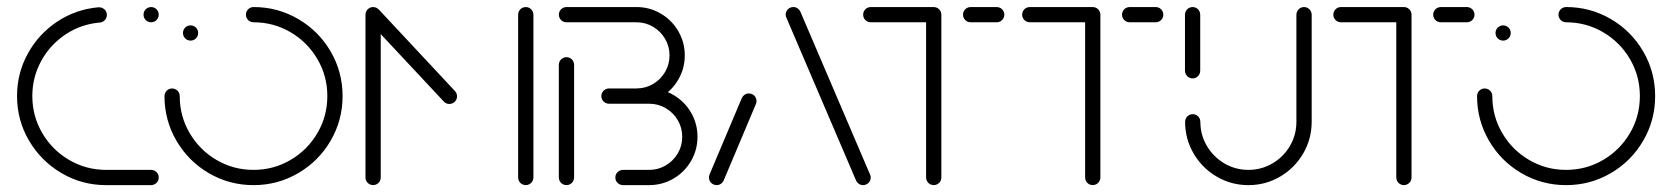

<svg xmlns="http://www.w3.org/2000/svg" viewBox="-20 -539 4869 559"><path d="M29.6 -259.3Q29.6 -325.9 61.1 -383.1Q92.6 -440.4 147 -476.3Q201.5 -512.2 267 -517.8Q273.3 -518.1 278.9 -515.4Q284.4 -512.6 287.8 -507.4Q291.1 -502.2 291.1 -495.6Q291.1 -486.7 285.2 -480.4Q279.3 -474.1 270.7 -473.3Q216.3 -468.9 171.3 -439.1Q126.3 -409.3 100.2 -361.9Q74.1 -314.4 74.1 -259.3Q74.1 -201.1 103 -151.7Q131.9 -102.2 181.3 -73.3Q230.7 -44.4 288.9 -44.4H420Q425.9 -44.4 431.1 -41.5Q436.3 -38.5 439.3 -33.3Q442.2 -28.1 442.2 -22.2Q442.2 -16.3 439.3 -11.1Q436.3 -5.9 431.1 -3Q425.9 0 420 0H288.9Q218.5 0 159.1 -35Q99.6 -70 64.6 -129.4Q29.6 -188.9 29.6 -259.3ZM397.8 -496.3Q397.8 -502.2 400.7 -507.4Q403.7 -512.6 408.9 -515.6Q414.1 -518.5 420 -518.5Q425.9 -518.5 431.1 -515.6Q436.3 -512.6 439.3 -507.4Q442.2 -502.2 442.2 -496.3Q442.2 -490.4 439.3 -485.2Q436.3 -480 431.1 -477Q425.9 -474.1 420 -474.1Q414.1 -474.1 408.9 -477Q403.7 -480 400.7 -485.2Q397.8 -490.4 397.8 -496.3Z M512.6 -443Q512.6 -448.9 515.6 -454.1Q518.5 -459.3 523.7 -462.2Q528.9 -465.2 534.8 -465.2Q540.7 -465.2 545.9 -462.2Q551.1 -459.3 554.1 -454.1Q557 -448.9 557 -443Q557 -437 554.1 -431.9Q551.1 -426.7 545.9 -423.7Q540.7 -420.7 534.8 -420.7Q528.9 -420.7 523.7 -423.7Q518.5 -426.7 515.6 -431.9Q512.6 -437 512.6 -443ZM695.9 -496.3Q695.9 -502.2 698.9 -507.4Q701.9 -512.6 707 -515.6Q712.2 -518.5 718.1 -518.5Q788.5 -518.5 848.1 -483.7Q907.8 -448.9 942.6 -389.3Q977.4 -329.6 977.4 -259.3Q977.4 -188.9 942.6 -129.3Q907.8 -69.6 848.1 -34.8Q788.5 0 718.1 0Q647.8 0 588.1 -34.8Q528.5 -69.6 493.7 -129.3Q458.9 -188.9 458.9 -259.3Q458.9 -265.2 461.9 -270.4Q464.8 -275.6 470 -278.5Q475.2 -281.5 481.1 -281.5Q487 -281.5 492.2 -278.5Q497.4 -275.6 500.4 -270.4Q503.3 -265.2 503.3 -259.3Q503.3 -200.7 532.2 -151.5Q561.1 -102.2 610.4 -73.3Q659.6 -44.4 718.1 -44.4Q776.7 -44.4 825.9 -73.3Q875.2 -102.2 904.1 -151.5Q933 -200.7 933 -259.3Q933 -317.8 904.1 -367Q875.2 -416.3 825.9 -445.2Q776.7 -474.1 718.1 -474.1Q712.2 -474.1 707 -477Q701.9 -480 698.9 -485.2Q695.9 -490.4 695.9 -496.3Z M1066.3 -518.5Q1072.2 -518.5 1077.4 -515.6Q1082.6 -512.6 1085.6 -507.4Q1088.5 -502.2 1088.5 -496.3V-22.2Q1088.5 -16.3 1085.6 -11.1Q1082.6 -5.9 1077.4 -3Q1072.2 0 1066.3 0Q1060.4 0 1055.2 -3Q1050 -5.9 1047 -11.1Q1044.1 -16.3 1044.1 -22.2V-496.3Q1044.1 -502.2 1047 -507.4Q1050 -512.6 1055.2 -515.6Q1060.4 -518.5 1066.3 -518.5ZM1310.7 -258.5Q1310.7 -252.6 1307.8 -247.4Q1304.8 -242.2 1299.6 -239.3Q1294.4 -236.3 1288.5 -236.3Q1283.7 -236.3 1279.4 -238.1Q1275.2 -240 1272.2 -243.3L1051.5 -479.3Q1048.5 -482.2 1047 -486.3Q1045.6 -490.4 1045.6 -494.8Q1045.6 -500.7 1048.5 -505.9Q1051.5 -511.1 1056.7 -514.1Q1061.9 -517 1067.8 -517Q1072.2 -517 1076.5 -515.2Q1080.7 -513.3 1084.1 -510L1304.8 -273.7Q1310.7 -267 1310.7 -258.5ZM1510.7 -518.5Q1516.7 -518.5 1521.9 -515.6Q1527 -512.6 1530 -507.4Q1533 -502.2 1533 -496.3V-22.2Q1533 -16.3 1530 -11.1Q1527 -5.9 1521.9 -3Q1516.7 0 1510.7 0Q1504.8 0 1499.6 -3Q1494.4 -5.9 1491.5 -11.1Q1488.5 -16.3 1488.5 -22.2V-496.3Q1488.5 -502.2 1491.5 -507.4Q1494.4 -512.6 1499.6 -515.6Q1504.8 -518.5 1510.7 -518.5Z M1629.3 0Q1623.3 0 1618.1 -3Q1613 -5.9 1610 -11.1Q1607 -16.3 1607 -22.2V-350.4Q1607 -356.3 1610 -361.5Q1613 -366.7 1618.1 -369.6Q1623.3 -372.6 1629.3 -372.6Q1635.2 -372.6 1640.4 -369.6Q1645.6 -366.7 1648.5 -361.5Q1651.5 -356.3 1651.5 -350.4V-22.2Q1651.5 -16.3 1648.5 -11.1Q1645.6 -5.9 1640.4 -3Q1635.2 0 1629.3 0ZM1803.3 -281.5H1870Q1908.1 -281.5 1940.6 -262.6Q1973 -243.7 1991.9 -211.3Q2010.7 -178.9 2010.7 -140.7Q2010.7 -102.6 1991.9 -70.2Q1973 -37.8 1940.6 -18.9Q1908.1 0 1870 0H1793.7Q1787.8 0 1782.6 -3Q1777.4 -5.9 1774.4 -11.1Q1771.5 -16.3 1771.5 -22.2Q1771.5 -28.1 1774.4 -33.3Q1777.4 -38.5 1782.6 -41.5Q1787.8 -44.4 1793.7 -44.4H1870Q1896.3 -44.4 1918.3 -57.4Q1940.4 -70.4 1953.3 -92.4Q1966.3 -114.4 1966.3 -140.7Q1966.3 -167 1953.3 -189.1Q1940.4 -211.1 1918.3 -224.1Q1896.3 -237 1870 -237H1803.3ZM1730.7 -259.3Q1730.7 -265.2 1733.7 -270.4Q1736.7 -275.6 1741.9 -278.5Q1747 -281.5 1753 -281.5H1833Q1859.3 -281.5 1881.3 -294.4Q1903.3 -307.4 1916.3 -329.4Q1929.3 -351.5 1929.3 -377.8Q1929.3 -404.1 1916.3 -426.1Q1903.3 -448.1 1881.3 -461.1Q1859.3 -474.1 1833 -474.1H1629.3Q1623.3 -474.1 1618.1 -477Q1613 -480 1610 -485.2Q1607 -490.4 1607 -496.3Q1607 -502.2 1610 -507.4Q1613 -512.6 1618.1 -515.6Q1623.3 -518.5 1629.3 -518.5H1833Q1871.1 -518.5 1903.5 -499.6Q1935.9 -480.7 1954.8 -448.3Q1973.7 -415.9 1973.7 -377.8Q1973.7 -339.6 1954.8 -307.2Q1935.9 -274.8 1903.5 -255.9Q1871.1 -237 1833 -237H1753Q1747 -237 1741.9 -240Q1736.7 -243 1733.7 -248.1Q1730.7 -253.3 1730.7 -259.3Z M2066.3 0Q2060.4 0 2055.2 -3Q2050 -5.9 2047 -11.1Q2044.1 -16.3 2044.1 -22.2Q2044.1 -26.7 2045.9 -31.1L2140 -254.1Q2143 -260 2148.3 -263.5Q2153.7 -267 2160.4 -267Q2166.3 -267 2171.5 -264.1Q2176.7 -261.1 2179.6 -255.9Q2182.6 -250.7 2182.6 -244.8Q2182.6 -240.4 2180.7 -235.9L2086.7 -13Q2083.7 -7 2078.3 -3.5Q2073 0 2066.3 0ZM2515.2 -22.2Q2515.2 -16.3 2512.2 -11.1Q2509.3 -5.9 2504.1 -3Q2498.9 0 2493 0Q2486.3 0 2480.9 -3.5Q2475.6 -7 2472.6 -13L2269.6 -487.4Q2267.4 -491.5 2267.4 -496.3Q2267.4 -502.2 2270.4 -507.4Q2273.3 -512.6 2278.5 -515.6Q2283.7 -518.5 2289.6 -518.5Q2296.3 -518.5 2301.7 -515Q2307 -511.5 2310 -505.6L2513 -31.1Q2515.2 -27.4 2515.2 -22.2Z M2720.7 -498.5V-22.2Q2720.7 -16.3 2717.8 -11.1Q2714.8 -5.9 2709.6 -3Q2704.4 0 2698.5 0Q2692.6 0 2687.4 -3Q2682.2 -5.9 2679.3 -11.1Q2676.3 -16.3 2676.3 -22.2V-498.5ZM2493 -496.3Q2493 -502.2 2495.9 -507.4Q2498.9 -512.6 2504.1 -515.6Q2509.3 -518.5 2515.2 -518.5H2698.5Q2704.4 -518.5 2709.6 -515.6Q2714.8 -512.6 2717.8 -507.4Q2720.7 -502.2 2720.7 -496.3Q2720.7 -490.4 2717.8 -485.2Q2714.8 -480 2709.6 -477Q2704.4 -474.1 2698.5 -474.1H2515.2Q2509.3 -474.1 2504.1 -477Q2498.9 -480 2495.9 -485.2Q2493 -490.4 2493 -496.3ZM2783.7 -496.3Q2783.7 -502.2 2786.7 -507.4Q2789.6 -512.6 2794.8 -515.6Q2800 -518.5 2805.9 -518.5H2881.9Q2887.8 -518.5 2893 -515.6Q2898.1 -512.6 2901.1 -507.4Q2904.1 -502.2 2904.1 -496.3Q2904.1 -490.4 2901.1 -485.2Q2898.1 -480 2893 -477Q2887.8 -474.1 2881.9 -474.1H2805.9Q2800 -474.1 2794.8 -477Q2789.6 -480 2786.7 -485.2Q2783.7 -490.4 2783.7 -496.3Z M3183.7 -498.5V-22.2Q3183.7 -16.3 3180.7 -11.1Q3177.8 -5.9 3172.6 -3Q3167.4 0 3161.5 0Q3155.6 0 3150.4 -3Q3145.2 -5.9 3142.2 -11.1Q3139.3 -16.3 3139.3 -22.2V-498.5ZM2955.9 -496.3Q2955.9 -502.2 2958.9 -507.4Q2961.9 -512.6 2967 -515.6Q2972.2 -518.5 2978.1 -518.5H3161.5Q3167.4 -518.5 3172.6 -515.6Q3177.8 -512.6 3180.7 -507.4Q3183.7 -502.2 3183.7 -496.3Q3183.7 -490.4 3180.7 -485.2Q3177.8 -480 3172.6 -477Q3167.4 -474.1 3161.5 -474.1H2978.1Q2972.2 -474.1 2967 -477Q2961.9 -480 2958.9 -485.2Q2955.9 -490.4 2955.9 -496.3ZM3246.7 -496.3Q3246.7 -502.2 3249.6 -507.4Q3252.6 -512.6 3257.8 -515.6Q3263 -518.5 3268.9 -518.5H3344.8Q3350.7 -518.5 3355.9 -515.6Q3361.1 -512.6 3364.1 -507.4Q3367 -502.2 3367 -496.3Q3367 -490.4 3364.1 -485.2Q3361.1 -480 3355.9 -477Q3350.7 -474.1 3344.8 -474.1H3268.9Q3263 -474.1 3257.8 -477Q3252.6 -480 3249.6 -485.2Q3246.7 -490.4 3246.7 -496.3Z M3452.2 -310.7Q3446.3 -310.7 3441.1 -313.7Q3435.9 -316.7 3433 -321.9Q3430 -327 3430 -333V-496.3Q3430 -502.2 3433 -507.4Q3435.9 -512.6 3441.1 -515.6Q3446.3 -518.5 3452.2 -518.5Q3458.1 -518.5 3463.3 -515.6Q3468.5 -512.6 3471.5 -507.4Q3474.4 -502.2 3474.4 -496.3V-333Q3474.4 -327 3471.5 -321.9Q3468.5 -316.7 3463.3 -313.7Q3458.1 -310.7 3452.2 -310.7ZM3776.7 -518.5Q3782.6 -518.5 3787.8 -515.6Q3793 -512.6 3795.9 -507.4Q3798.9 -502.2 3798.9 -496.3V-184.4Q3798.9 -134.4 3774.1 -92Q3749.3 -49.6 3707 -24.8Q3664.8 0 3614.8 0Q3564.8 0 3522.4 -24.8Q3480 -49.6 3455.2 -92Q3430.4 -134.4 3430.4 -184.4Q3430.4 -190.4 3433.3 -195.6Q3436.3 -200.7 3441.5 -203.7Q3446.7 -206.7 3452.6 -206.7Q3458.5 -206.7 3463.7 -203.7Q3468.9 -200.7 3471.9 -195.6Q3474.8 -190.4 3474.8 -184.4Q3474.8 -146.3 3493.7 -114.3Q3512.6 -82.2 3544.6 -63.3Q3576.7 -44.4 3614.8 -44.4Q3652.6 -44.4 3684.8 -63.3Q3717 -82.2 3735.7 -114.3Q3754.4 -146.3 3754.4 -184.4V-496.3Q3754.4 -502.2 3757.4 -507.4Q3760.4 -512.6 3765.6 -515.6Q3770.7 -518.5 3776.7 -518.5Z M4089.6 -498.5V-22.2Q4089.6 -16.3 4086.7 -11.1Q4083.7 -5.9 4078.5 -3Q4073.3 0 4067.4 0Q4061.5 0 4056.3 -3Q4051.1 -5.9 4048.1 -11.1Q4045.2 -16.3 4045.2 -22.2V-498.5ZM3861.9 -496.3Q3861.9 -502.2 3864.8 -507.4Q3867.8 -512.6 3873 -515.6Q3878.1 -518.5 3884.1 -518.5H4067.4Q4073.3 -518.5 4078.5 -515.6Q4083.7 -512.6 4086.7 -507.4Q4089.6 -502.2 4089.6 -496.3Q4089.6 -490.4 4086.7 -485.2Q4083.7 -480 4078.5 -477Q4073.3 -474.1 4067.4 -474.1H3884.1Q3878.1 -474.1 3873 -477Q3867.8 -480 3864.8 -485.2Q3861.9 -490.4 3861.9 -496.3ZM4152.6 -496.3Q4152.6 -502.2 4155.6 -507.4Q4158.5 -512.6 4163.7 -515.6Q4168.9 -518.5 4174.8 -518.5H4250.7Q4256.7 -518.5 4261.9 -515.6Q4267 -512.6 4270 -507.4Q4273 -502.2 4273 -496.3Q4273 -490.4 4270 -485.2Q4267 -480 4261.9 -477Q4256.7 -474.1 4250.7 -474.1H4174.8Q4168.9 -474.1 4163.7 -477Q4158.5 -480 4155.6 -485.2Q4152.6 -490.4 4152.6 -496.3Z M4334.1 -443Q4334.1 -448.9 4337 -454.1Q4340 -459.3 4345.2 -462.2Q4350.4 -465.2 4356.3 -465.2Q4362.2 -465.2 4367.4 -462.2Q4372.6 -459.3 4375.6 -454.1Q4378.5 -448.9 4378.5 -443Q4378.5 -437 4375.6 -431.9Q4372.6 -426.7 4367.4 -423.7Q4362.2 -420.7 4356.3 -420.7Q4350.4 -420.7 4345.2 -423.7Q4340 -426.7 4337 -431.9Q4334.1 -437 4334.1 -443ZM4517.4 -496.3Q4517.4 -502.2 4520.4 -507.4Q4523.3 -512.6 4528.5 -515.6Q4533.7 -518.5 4539.6 -518.5Q4610 -518.5 4669.6 -483.7Q4729.3 -448.9 4764.1 -389.3Q4798.9 -329.6 4798.9 -259.3Q4798.9 -188.9 4764.1 -129.3Q4729.3 -69.6 4669.6 -34.8Q4610 0 4539.6 0Q4469.3 0 4409.6 -34.8Q4350 -69.6 4315.2 -129.3Q4280.4 -188.9 4280.4 -259.3Q4280.4 -265.2 4283.3 -270.4Q4286.3 -275.6 4291.5 -278.5Q4296.7 -281.5 4302.6 -281.5Q4308.5 -281.5 4313.7 -278.5Q4318.9 -275.6 4321.9 -270.4Q4324.8 -265.2 4324.8 -259.3Q4324.8 -200.7 4353.7 -151.5Q4382.6 -102.2 4431.9 -73.3Q4481.1 -44.4 4539.6 -44.4Q4598.1 -44.4 4647.4 -73.3Q4696.7 -102.2 4725.6 -151.5Q4754.4 -200.7 4754.4 -259.3Q4754.4 -317.8 4725.6 -367Q4696.7 -416.3 4647.4 -445.2Q4598.1 -474.1 4539.6 -474.1Q4533.7 -474.1 4528.5 -477Q4523.3 -480 4520.4 -485.2Q4517.4 -490.4 4517.4 -496.3Z"/></svg>

Font: 26F Galaxy Sans
Style: Regular
Weight: 400
Designer: C₂₉H₂₅N₃O₅
Version: Version 1.100;FEAKit 1.0